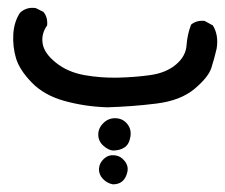

<svg xmlns="http://www.w3.org/2000/svg" viewBox="-20 -110 585 499"><path d="M273.4 369.1Q257.8 366.2 247.1 354.5Q236.3 342.8 237.3 328.1Q238.3 313.5 250 302.7Q261.7 292 277.3 293.5Q293 294.9 303.7 308.1Q314.5 321.3 311 336.9Q307.6 352.5 298.3 360.8Q289.1 369.1 273.4 369.1ZM273.4 281.2Q261.7 280.3 248.5 268.6Q235.4 256.8 235.4 239.7Q235.4 222.7 249 209.5Q262.7 196.3 281.2 197.3Q299.8 198.2 311 212.4Q322.3 226.6 318.8 246.1Q315.4 265.6 303.2 273.4Q291 281.2 273.4 281.2ZM258.8 168.9Q200.2 167 147.5 152.3Q94.7 137.7 62.5 104.5Q30.3 71.3 21.5 41Q12.7 10.7 14.6 -21.5Q16.6 -53.7 32.2 -77.1Q49.8 -92.8 73.2 -88.9L92.8 -79.1Q104.5 -65.4 102.5 -43.9Q86.9 -22.5 90.8 2.9Q94.7 28.3 125 52.7Q155.3 77.1 198.2 85Q241.2 92.8 286.1 91.8Q331.1 90.8 371.6 85Q412.1 79.1 437.5 57.6Q462.9 36.1 464.8 7.8Q466.8 -20.5 476.6 -45.9Q490.2 -57.6 511.7 -55.7L533.2 -43.9Q548.8 -18.6 543 16.6Q537.1 42 529.3 66.4Q521.5 90.8 485.4 121.1Q449.2 151.4 386.2 159.2Q323.2 167 258.8 168.9Z"/></svg>

Font: NaikaiFont
Style: Regular
Weight: 400
Version: Version 1.67